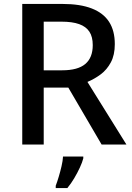

<svg xmlns="http://www.w3.org/2000/svg" viewBox="-20 -734 672 975"><path d="M93 0V-714H297Q387 -714 446 -691Q505 -668 534 -623Q563 -578 563 -510Q563 -455 543 -417.5Q523 -380 491.5 -356.5Q460 -333 424 -318L622 0H496L327 -289H202V0ZM202 -377H296Q375 -377 413 -409Q451 -441 451 -505Q451 -547 434 -573Q417 -599 382 -611.5Q347 -624 292 -624H202ZM403 70Q398 90 385.5 117Q373 144 357 171Q341 198 322 221H263V209Q270 191 278 164.5Q286 138 292.5 110Q299 82 300 61H403Z"/></svg>

Font: Noto Sans Symbols Medium
Style: Regular
Weight: 500
Version: Version 2.002